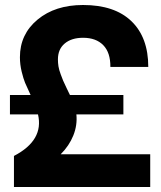

<svg xmlns="http://www.w3.org/2000/svg" viewBox="-20 -752 646 772"><path d="M36.1 -125Q157.2 -188 132.8 -292H20V-370.1H103Q87.4 -403.3 80.8 -419.2Q74.2 -435.1 67.1 -463.9Q60.1 -492.7 60.1 -522Q60.1 -614.3 130.9 -673.1Q201.7 -731.9 314 -731.9Q440.9 -731.9 508.5 -666.7Q576.2 -601.6 576.2 -482.9H423.8Q424.3 -540.5 395.3 -570.3Q366.2 -600.1 314 -600.1Q267.6 -600.1 240.2 -577.1Q212.9 -554.2 212.9 -513.2Q212.9 -499 215.1 -485.1Q217.3 -471.2 224.1 -453.1Q231 -435.1 233.9 -427.7Q236.8 -420.4 248.3 -396.7Q259.8 -373 261.2 -370.1H476.1V-292H287.1Q291.5 -249 274.9 -207.5Q258.3 -166 224.1 -131.8H584V0H36.1Z"/></svg>

Font: Aspekta 400
Style: Bold
Weight: 700
Designer: Ivo Dolenc
Version: Version 2.000